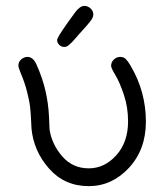

<svg xmlns="http://www.w3.org/2000/svg" viewBox="-20 -634 565 658"><path d="M43 -409.2Q43 -422.4 53 -430.7Q63 -439 74.2 -439Q93.3 -439 105 -413.1Q126 -366.2 136 -322Q146 -277.8 147.9 -234.4Q149.9 -190.9 149.9 -189.9Q157.7 -139.2 193.4 -98.1Q229 -57.1 284.2 -57.1Q338.4 -57.1 378.7 -102.1Q418.9 -147 418.9 -217.8Q418.9 -266.6 404.5 -309.3Q390.1 -352.1 375.5 -376.5Q360.8 -400.9 360.8 -408.2Q360.8 -421.4 370.4 -430.2Q379.9 -439 392.1 -439Q397.9 -439 403.1 -437Q408.2 -435.1 412.1 -430.4Q416 -425.8 418.5 -422.9Q420.9 -419.9 424.6 -413.6Q428.2 -407.2 429.2 -405.8Q480 -318.8 480 -216.8Q480 -121.6 421.9 -58.8Q363.8 3.9 284.2 3.9Q201.2 3.9 148.2 -56.2Q95.2 -116.2 87.9 -193.8Q87.9 -197.8 86.4 -224.9Q85 -252 83 -269Q81.1 -286.1 73 -318.6Q64.9 -351.1 50.8 -383.8Q43 -403.3 43 -409.2ZM175.8 -497.1Q175.8 -504.9 208 -550.8Q225.1 -574.7 236.8 -590.8Q253.9 -613.8 269 -613.8Q281.2 -613.8 290.5 -605Q299.8 -596.2 299.8 -584Q299.8 -572.8 287.1 -558.1Q278.3 -546.9 268.1 -535.9Q257.8 -524.9 252 -518.1Q246.1 -511.2 240 -504.2Q233.9 -497.1 230 -492.9Q226.1 -488.8 221.9 -484.9Q217.8 -481 215.3 -479Q212.9 -477.1 210.4 -475.6Q208 -474.1 205.6 -473.6Q203.1 -473.1 200.2 -473.1Q190.4 -473.1 183.1 -480.2Q175.8 -487.3 175.8 -497.1Z"/></svg>

Font: CMU Typewriter Text
Style: Light
Weight: 200
Version: Version 0.7.0